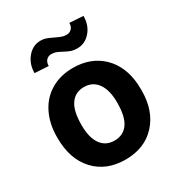

<svg xmlns="http://www.w3.org/2000/svg" viewBox="-179 -867 923 994"><g transform="rotate(-30 282.5 -369.5)"><path d="M32.2 -269Q32.2 -347.7 62.5 -409.2Q92.8 -470.7 149.7 -504.4Q206.5 -538.1 281.7 -538.1Q388.7 -538.1 456.3 -472.7Q523.9 -407.2 531.7 -294.9L532.7 -258.8Q532.7 -137.2 464.8 -63.7Q397 9.8 282.7 9.8Q168.5 9.8 100.3 -63.5Q32.2 -136.7 32.2 -262.7ZM173.3 -258.8Q173.3 -183.6 201.7 -143.8Q230 -104 282.7 -104Q334 -104 362.8 -143.3Q391.6 -182.6 391.6 -269Q391.6 -342.8 362.8 -383.3Q334 -423.8 281.7 -423.8Q230 -423.8 201.7 -383.5Q173.3 -343.3 173.3 -258.8ZM464.8 -743.7Q464.8 -688.5 432.6 -651.1Q400.4 -613.8 354 -613.8Q335.4 -613.8 321 -617.9Q306.6 -622.1 281.2 -635.7Q255.9 -649.4 244.6 -652.6Q233.4 -655.8 220.2 -655.8Q203.1 -655.8 191.2 -643.6Q179.2 -631.3 179.2 -608.9L97.2 -613.8Q97.2 -668 129.2 -706.1Q161.1 -744.1 207.5 -744.1Q222.2 -744.1 235.1 -740.5Q248 -736.8 277.3 -722.7Q306.6 -708.5 317.9 -705.6Q329.1 -702.6 341.3 -702.6Q358.4 -702.6 370.8 -714.6Q383.3 -726.6 383.3 -749Z"/></g></svg>

Font: RobotoInd
Style: Bold
Weight: 700
Designer: Google
Version: Version 2.001150; 2014